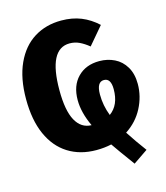

<svg xmlns="http://www.w3.org/2000/svg" viewBox="-124 -808 903 1045"><g transform="rotate(-15 327.5 -285.0)"><path d="M503 -32Q539 24 586 87L504 143Q433 46 408 9Q369 18 323 18Q232 18 164.5 -24.5Q97 -67 60.5 -149Q24 -231 24 -349Q24 -466 61.5 -548Q99 -630 165.5 -671.5Q232 -713 319 -713Q381 -713 430.5 -693Q480 -673 522 -634L438 -535Q411 -557 385.5 -569Q360 -581 331 -581Q212 -581 212 -349Q212 -234 243 -177.5Q274 -121 332 -120Q294 -201 294 -271Q294 -352 340 -399Q386 -446 462 -446Q508 -446 547 -427Q586 -408 609.5 -368.5Q633 -329 633 -272Q633 -202 599.5 -137.5Q566 -73 503 -32ZM419 -269Q419 -207 442 -148Q499 -189 499 -278Q499 -340 460 -340Q419 -340 419 -269Z"/></g></svg>

Font: Fira Sans Condensed ExtraBold
Style: Regular
Weight: 800
Width: 3
Designer: Carrois Corporate & Edenspiekermann AG
Foundry: Carrois Corporate GbR & Edenspiekermann AG
Version: Version 4.203